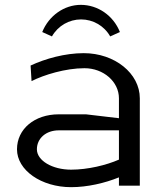

<svg xmlns="http://www.w3.org/2000/svg" viewBox="-20 -765 686 791"><path d="M434 -615 474 -633C447 -701 383 -745 313 -745C244 -745 181 -700 154 -633L194 -615C219 -659 265 -685 314 -685C363 -685 409 -659 434 -615ZM470 -107.4C418.2 -84.6 341.5 -66 273 -66C195.2 -66 132 -103.6 132 -149.9C132 -195.2 169.8 -228 222 -228H470ZM556 0V-360C556 -462.7 452.5 -546 325 -546C248 -546 166.6 -523.3 106 -495L110 -430.8C160.6 -456.6 250 -484 328 -484C406.4 -484 470 -428.4 470 -360V-278L334.2 -294H222C122.2 -294 50 -233.5 50 -149.9C50 -63.8 149.9 6.1 273 6.1C340.1 6.1 411.9 -10.7 470 -34.3V0Z"/></svg>

Font: Resamitz
Style: Bold
Weight: 700
Designer: gluk
Foundry: gluk
Version: Version 0.047